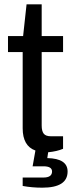

<svg xmlns="http://www.w3.org/2000/svg" viewBox="-20 -693 337 889"><path d="M176 176Q128 176 85 168V129H181Q221 129 221 101Q221 77 181 77H131L144 4Q85 -17 85 -99V-452H17V-526H87L103 -673H173V-526H272V-452H173V-112Q173 -86 182.5 -74Q192 -62 216 -62H272V-4Q244 8 203 12L199 39Q293 41 293 101Q293 176 176 176Z"/></svg>

Font: Archivo
Style: Regular
Weight: 400
Designer: Hector Gatti
Foundry: Omnibus-Type
Version: Version 2.001